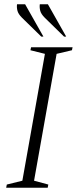

<svg xmlns="http://www.w3.org/2000/svg" viewBox="-20 -882 371 902"><path d="M9 0 12 -15 85 -33 191 -629 123 -646 126 -660H321L318 -646L246 -629L140 -33L207 -15L204 0ZM281 -710 190 -799Q173 -816 169 -831.5Q165 -847 167 -862H205L291 -710ZM174 -710 83 -799Q66 -816 62 -831.5Q58 -847 60 -862H98L184 -710Z"/></svg>

Font: Spectral SC ExtraLight
Style: Italic
Weight: 275
Italic angle: -10°
Designer: Jean-Baptiste Levee
Foundry: Production Type
Version: Version 2.001